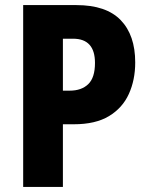

<svg xmlns="http://www.w3.org/2000/svg" viewBox="-20 -734 584 754"><path d="M280 -714Q397 -714 454 -655Q511 -596 511 -489Q511 -420 486 -365Q461 -310 408 -278Q355 -246 270 -246H227V0H71V-714ZM267 -582H227V-378H254Q300 -378 326.5 -403.5Q353 -429 353 -487Q353 -582 267 -582Z"/></svg>

Font: Noto Sans Kannada Condensed ExtraBold
Style: Regular
Weight: 800
Width: 3
Designer: Jelle Bosma - Monotype Design Team
Foundry: Monotype Imaging Inc.
Version: Version 2.005; ttfautohint (v1.8.4.7-5d5b)